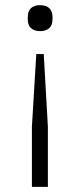

<svg xmlns="http://www.w3.org/2000/svg" viewBox="-20 -541 312 746"><path d="M166 185V-49L150 -331H121L104 -49V185ZM136 -420C168 -420 184 -438 184 -465V-476C184 -503 168 -521 136 -521C103 -521 88 -503 88 -476V-465C88 -438 103 -420 136 -420Z"/></svg>

Font: IBM Plex Arabic Light
Style: Regular
Weight: 300
Designer: Mike Abbink, Paul van der Laan, Pieter van Rosmalen, Wael Morcos, Khajak Apelian
Foundry: Bold Monday
Version: Version 1.0